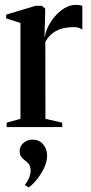

<svg xmlns="http://www.w3.org/2000/svg" viewBox="-20 -534 383 807"><path d="M8 0V-18.5L66 -34.5V-437.5L6 -456.5V-472.5L129 -509.5H155.5L170 -498L169.5 -463L167 -377.5L169.5 -384Q172 -401.5 183 -423.5Q194 -445.5 211.5 -466Q229 -486.5 251.5 -500Q274 -513.5 300 -513.5Q309.5 -513.5 315.8 -512.2Q322 -511 326 -509.5V-409.5Q321.5 -413 312.5 -416.5Q303.5 -420 291 -420Q267.5 -420 245.2 -415Q223 -410 204 -396.5Q185 -383 170.5 -358.5L171 -34.5L241.5 -18.5V0ZM178 120Q178 144.5 165.8 170.8Q153.5 197 135.8 219.2Q118 241.5 101.5 253.5H100.5L85.5 244.5V241.5Q98 226 103.5 210Q109 194 109 184Q109 173 105.2 162.8Q101.5 152.5 86 141.5Q76 134 69.2 124.8Q62.5 115.5 62.5 102Q62.5 88 69.8 77Q77 66 89.2 59.5Q101.5 53 115.5 53H118.5Q144.5 53 161.2 72.5Q178 92 178 120Z"/></svg>

Font: Merriweather 144pt Medium
Style: Regular
Weight: 500
Version: Version 2.100